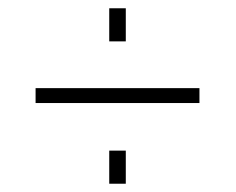

<svg xmlns="http://www.w3.org/2000/svg" viewBox="-20 -533 570 464"><path d="M244 -513H284V-433H244ZM66 -320H462V-284H66ZM244 -169H284V-89H244Z"/></svg>

Font: Panefresco 1wt
Style: Regular
Weight: 250
Version: Version 1.000